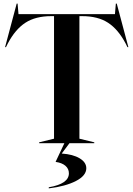

<svg xmlns="http://www.w3.org/2000/svg" viewBox="-20 -790 736 1059"><path d="M196 -5 278 -25V-701H263Q176 -701 120 -664.5Q64 -628 23 -550L13 -530H8L72 -770H77L82 -712H614L619 -770H624L688 -530H683L673 -550Q632 -628 576 -664.5Q520 -701 433 -701H418V-25L500 -5V0H363L321 56V57Q382 61 419 83Q456 105 456 138Q456 179 398.5 208.5Q341 238 249 249V243Q360 224 360 166Q360 141 341 124.5Q322 108 287 103V102L335 0H196Z"/></svg>

Font: Nyght Serif Medium
Style: Regular
Weight: 500
Designer: Maksym Kobuzan
Version: Version 0.410